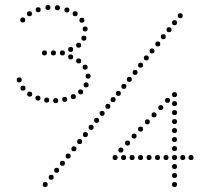

<svg xmlns="http://www.w3.org/2000/svg" viewBox="-20 -749 835 769"><path d="M321 -643Q331 -643 331 -633Q331 -623 321 -623Q311 -623 311 -633Q311 -643 321 -643ZM308 -678Q318 -678 318 -668Q318 -658 308 -658Q298 -658 298 -668Q298 -678 308 -678ZM281 -704Q291 -704 291 -694Q291 -684 281 -684Q271 -684 271 -694Q271 -704 281 -704ZM248 -719Q258 -719 258 -709Q258 -699 248 -699Q238 -699 238 -709Q238 -719 248 -719ZM210 -728Q220 -728 220 -718Q220 -708 210 -708Q200 -708 200 -718Q200 -728 210 -728ZM172 -729Q182 -729 182 -719Q182 -709 172 -709Q162 -709 162 -719Q162 -729 172 -729ZM133 -720Q143 -720 143 -710Q143 -700 133 -700Q123 -700 123 -710Q123 -720 133 -720ZM98 -704Q108 -704 108 -694Q108 -684 98 -684Q88 -684 88 -694Q88 -704 98 -704ZM71 -679Q81 -679 81 -669Q81 -659 71 -659Q61 -659 61 -669Q61 -679 71 -679ZM316 -606Q326 -606 326 -596Q326 -586 316 -586Q306 -586 306 -596Q306 -606 316 -606ZM295 -578Q305 -578 305 -568Q305 -558 295 -558Q285 -558 285 -568Q285 -578 295 -578ZM263 -561Q273 -561 273 -551Q273 -541 263 -541Q253 -541 253 -551Q253 -561 263 -561ZM230 -547Q240 -547 240 -537Q240 -527 230 -527Q220 -527 220 -537Q220 -547 230 -547ZM194 -547Q204 -547 204 -537Q204 -527 194 -527Q184 -527 184 -537Q184 -547 194 -547ZM158 -547Q168 -547 168 -537Q168 -527 158 -527Q148 -527 148 -537Q148 -547 158 -547ZM263 -531Q273 -531 273 -521Q273 -511 263 -511Q253 -511 253 -521Q253 -531 263 -531ZM295 -515Q305 -515 305 -505Q305 -495 295 -495Q285 -495 285 -505Q285 -515 295 -515ZM321 -490Q331 -490 331 -480Q331 -470 321 -470Q311 -470 311 -480Q311 -490 321 -490ZM333 -454Q343 -454 343 -444Q343 -434 333 -434Q323 -434 323 -444Q323 -454 333 -454ZM325 -419Q335 -419 335 -409Q335 -399 325 -399Q315 -399 315 -409Q315 -419 325 -419ZM303 -391Q313 -391 313 -381Q313 -371 303 -371Q293 -371 293 -381Q293 -391 303 -391ZM274 -372Q284 -372 284 -362Q284 -352 274 -352Q264 -352 264 -362Q264 -372 274 -372ZM239 -361Q249 -361 249 -351Q249 -341 239 -341Q229 -341 229 -351Q229 -361 239 -361ZM203 -356Q213 -356 213 -346Q213 -336 203 -336Q193 -336 193 -346Q193 -356 203 -356ZM167 -358Q177 -358 177 -348Q177 -338 167 -338Q157 -338 157 -348Q157 -358 167 -358ZM132 -366Q142 -366 142 -356Q142 -346 132 -346Q122 -346 122 -356Q122 -366 132 -366ZM99 -382Q109 -382 109 -372Q109 -362 99 -362Q89 -362 89 -372Q89 -382 99 -382ZM72 -406Q82 -406 82 -396Q82 -386 72 -386Q62 -386 62 -396Q62 -406 72 -406ZM57 -439Q67 -439 67 -429Q67 -419 57 -419Q47 -419 47 -429Q47 -439 57 -439ZM679 -20Q689 -20 689 -10Q689 0 679 0Q669 0 669 -10Q669 -20 679 -20ZM679 -56Q689 -56 689 -46Q689 -36 679 -36Q669 -36 669 -46Q669 -56 679 -56ZM679 -92Q689 -92 689 -82Q689 -72 679 -72Q669 -72 669 -82Q669 -92 679 -92ZM679 -128Q689 -128 689 -118Q689 -108 679 -108Q669 -108 669 -118Q669 -128 679 -128ZM679 -164Q689 -164 689 -154Q689 -144 679 -144Q669 -144 669 -154Q669 -164 679 -164ZM679 -200Q689 -200 689 -190Q689 -180 679 -180Q669 -180 669 -190Q669 -200 679 -200ZM679 -236Q689 -236 689 -226Q689 -216 679 -216Q669 -216 669 -226Q669 -236 679 -236ZM679 -272Q689 -272 689 -262Q689 -252 679 -252Q669 -252 669 -262Q669 -272 679 -272ZM679 -308Q689 -308 689 -298Q689 -288 679 -288Q669 -288 669 -298Q669 -308 679 -308ZM679 -344Q689 -344 689 -334Q689 -324 679 -324Q669 -324 669 -334Q669 -344 679 -344ZM679 -380Q689 -380 689 -370Q689 -360 679 -360Q669 -360 669 -370Q669 -380 679 -380ZM712 -128Q722 -128 722 -118Q722 -108 712 -108Q702 -108 702 -118Q702 -128 712 -128ZM745 -128Q755 -128 755 -118Q755 -108 745 -108Q735 -108 735 -118Q735 -128 745 -128ZM645 -128Q655 -128 655 -118Q655 -108 645 -108Q635 -108 635 -118Q635 -128 645 -128ZM611 -128Q621 -128 621 -118Q621 -108 611 -108Q601 -108 601 -118Q601 -128 611 -128ZM577 -128Q587 -128 587 -118Q587 -108 577 -108Q567 -108 567 -118Q567 -128 577 -128ZM543 -128Q553 -128 553 -118Q553 -108 543 -108Q533 -108 533 -118Q533 -128 543 -128ZM509 -128Q519 -128 519 -118Q519 -108 509 -108Q499 -108 499 -118Q499 -128 509 -128ZM475 -128Q485 -128 485 -118Q485 -108 475 -108Q465 -108 465 -118Q465 -128 475 -128ZM441 -128Q451 -128 451 -118Q451 -108 441 -108Q431 -108 431 -118Q431 -128 441 -128ZM464 -158Q474 -158 474 -148Q474 -138 464 -138Q454 -138 454 -148Q454 -158 464 -158ZM491 -186Q501 -186 501 -176Q501 -166 491 -166Q481 -166 481 -176Q481 -186 491 -186ZM517 -214Q527 -214 527 -204Q527 -194 517 -194Q507 -194 507 -204Q507 -214 517 -214ZM543 -242Q553 -242 553 -232Q553 -222 543 -222Q533 -222 533 -232Q533 -242 543 -242ZM570 -271Q580 -271 580 -261Q580 -251 570 -251Q560 -251 560 -261Q560 -271 570 -271ZM597 -299Q607 -299 607 -289Q607 -279 597 -279Q587 -279 587 -289Q587 -299 597 -299ZM624 -328Q634 -328 634 -318Q634 -308 624 -308Q614 -308 614 -318Q614 -328 624 -328ZM651 -357Q661 -357 661 -347Q661 -337 651 -337Q641 -337 641 -347Q641 -357 651 -357ZM161 0Q151 0 151 -10Q151 -20 161 -20Q171 -20 171 -10Q171 0 161 0ZM412 -313Q402 -313 402 -323Q402 -333 412 -333Q422 -333 422 -323Q422 -313 412 -313ZM454 -365Q444 -365 444 -375Q444 -385 454 -385Q464 -385 464 -375Q464 -365 454 -365ZM433 -340Q423 -340 423 -350Q423 -360 433 -360Q443 -360 443 -350Q443 -340 433 -340ZM345 -229Q335 -229 335 -239Q335 -249 345 -249Q355 -249 355 -239Q355 -229 345 -229ZM389 -285Q379 -285 379 -295Q379 -305 389 -305Q399 -305 399 -295Q399 -285 389 -285ZM367 -257Q357 -257 357 -267Q357 -277 367 -277Q377 -277 377 -267Q377 -257 367 -257ZM299 -172Q289 -172 289 -182Q289 -192 299 -192Q309 -192 309 -182Q309 -172 299 -172ZM322 -200Q312 -200 312 -210Q312 -220 322 -220Q332 -220 332 -210Q332 -200 322 -200ZM230 -85Q220 -85 220 -95Q220 -105 230 -105Q240 -105 240 -95Q240 -85 230 -85ZM276 -143Q266 -143 266 -153Q266 -163 276 -163Q286 -163 286 -153Q286 -143 276 -143ZM253 -114Q243 -114 243 -124Q243 -134 253 -134Q263 -134 263 -124Q263 -114 253 -114ZM185 -29Q175 -29 175 -39Q175 -49 185 -49Q195 -49 195 -39Q195 -29 185 -29ZM207 -57Q197 -57 197 -67Q197 -77 207 -77Q217 -77 217 -67Q217 -57 207 -57ZM702 -676Q692 -676 692 -686Q692 -696 702 -696Q712 -696 712 -686Q712 -676 702 -676ZM634 -592Q624 -592 624 -602Q624 -612 634 -612Q644 -612 644 -602Q644 -592 634 -592ZM679 -648Q669 -648 669 -658Q669 -668 679 -668Q689 -668 689 -658Q689 -648 679 -648ZM657 -620Q647 -620 647 -630Q647 -640 657 -640Q667 -640 667 -630Q667 -620 657 -620ZM589 -535Q579 -535 579 -545Q579 -555 589 -555Q599 -555 599 -545Q599 -535 589 -535ZM612 -563Q602 -563 602 -573Q602 -583 612 -583Q622 -583 622 -573Q622 -563 612 -563ZM521 -449Q511 -449 511 -459Q511 -469 521 -469Q531 -469 531 -459Q531 -449 521 -449ZM566 -507Q556 -507 556 -517Q556 -527 566 -527Q576 -527 576 -517Q576 -507 566 -507ZM543 -478Q533 -478 533 -488Q533 -498 543 -498Q553 -498 553 -488Q553 -478 543 -478ZM476 -393Q466 -393 466 -403Q466 -413 476 -413Q486 -413 486 -403Q486 -393 476 -393ZM498 -421Q488 -421 488 -431Q488 -441 498 -441Q508 -441 508 -431Q508 -421 498 -421Z"/></svg>

Font: Raleway Dots
Style: Regular
Weight: 400
Designer: Matt McInerney, Pablo Impallari, Rodrigo Fuenzalida, Brenda Gallo
Foundry: Matt McInerney, Pablo Impallari, Rodrigo Fuenzalida, Brenda Gallo
Version: Version 1.000